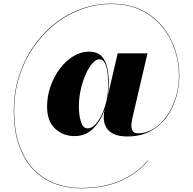

<svg xmlns="http://www.w3.org/2000/svg" viewBox="-20 -810 1050 1044"><path d="M548 -210 549 -215Q527.5 -151 486.2 -110.5Q445 -70 386 -70Q322.5 -70 279.2 -111Q236 -152 236 -230Q236 -286.5 254.5 -339.8Q273 -393 305 -435.8Q337 -478.5 378 -503.8Q419 -529 463.5 -529Q510 -529 533 -503.8Q556 -478.5 563.8 -439.8Q571.5 -401 571.5 -360Q571.5 -324 566.5 -290.5L620 -520H782L707.5 -201Q704.5 -188 700 -168.5Q695.5 -149 694.5 -129.8Q693.5 -110.5 701.5 -97.8Q709.5 -85 731.5 -85Q774.5 -85 814.2 -109.2Q854 -133.5 885.2 -177Q916.5 -220.5 934.8 -277.8Q953 -335 953 -401Q953 -469 931 -537.2Q909 -605.5 863.5 -662.2Q818 -719 748.8 -753.5Q679.5 -788 585 -788Q498 -788 419 -758.2Q340 -728.5 274 -674.8Q208 -621 159.2 -548.8Q110.5 -476.5 83.8 -390.5Q57 -304.5 57 -211Q57 -93.5 87.8 -12.5Q118.5 68.5 170.2 118Q222 167.5 286.5 189.8Q351 212 419 212Q540.5 212 630.8 173.8Q721 135.5 783 63L785 64Q722 137.5 631.8 175.8Q541.5 214 419 214Q350.5 214 285.5 191.8Q220.5 169.5 168.5 119.8Q116.5 70 85.8 -11.5Q55 -93 55 -211Q55 -305 81.8 -391.2Q108.5 -477.5 157 -550Q205.5 -622.5 271.8 -676.5Q338 -730.5 417.5 -760.2Q497 -790 585 -790Q680 -790 749.8 -755.5Q819.5 -721 865 -664Q910.5 -607 932.8 -538.2Q955 -469.5 955 -401Q955 -339 937.5 -279.5Q920 -220 884.8 -172.2Q849.5 -124.5 796.8 -96.2Q744 -68 673 -68Q626 -68 598.5 -81.2Q571 -94.5 558.5 -115.8Q546 -137 544.5 -162Q543 -187 548 -210ZM568 -346Q568 -362 567 -385.5Q566 -409 561.8 -432.5Q557.5 -456 547.5 -471.8Q537.5 -487.5 520 -487.5Q501.5 -487.5 482 -465.2Q462.5 -443 446 -406Q429.5 -369 419.2 -323.8Q409 -278.5 409 -232Q409 -182 420.5 -147Q432 -112 456 -112Q483 -112 508.8 -145.5Q534.5 -179 551.2 -232.5Q568 -286 568 -346Z"/></svg>

Font: Bodoni* 96
Style: Bold Italic
Weight: 700
Italic angle: -13°
Version: Version 2.2